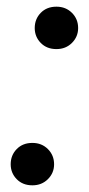

<svg xmlns="http://www.w3.org/2000/svg" viewBox="-20 -549 268 575"><path d="M77 6Q48 6 30 -12.5Q12 -31 12 -57Q12 -84 30 -102.5Q48 -121 77 -121Q105 -121 123.5 -102.5Q142 -84 142 -57Q142 -31 123.5 -12.5Q105 6 77 6ZM149 -402Q120 -402 102 -420.5Q84 -439 84 -465Q84 -492 102 -510.5Q120 -529 149 -529Q177 -529 195.5 -510.5Q214 -492 214 -465Q214 -439 195.5 -420.5Q177 -402 149 -402Z"/></svg>

Font: DM Sans 11pt Medium
Style: Italic
Weight: 500
Italic angle: -10°
Version: Version 4.004;gftools[0.9.30]